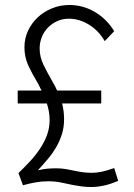

<svg xmlns="http://www.w3.org/2000/svg" viewBox="-20 -735 537 770"><path d="M51 -372H147Q142 -380 138 -389Q134 -398 129 -406Q109 -439 93.5 -472.5Q78 -506 78 -545Q78 -582 93 -613Q108 -644 132.5 -666.5Q157 -689 189.5 -702Q222 -715 258 -715Q313 -715 360.5 -687Q408 -659 438 -610L400 -570Q376 -612 337 -636Q298 -660 256 -660Q231 -660 210 -650.5Q189 -641 173 -625Q157 -609 148 -587Q139 -565 139 -541Q139 -507 154 -476Q169 -445 188 -412Q201 -391 209 -372H386V-320H229Q237 -290 237 -257Q237 -225 228.5 -197.5Q220 -170 205.5 -145Q191 -120 172 -97.5Q153 -75 132 -52Q152 -57 170 -58.5Q188 -60 205 -60Q228 -60 246.5 -56.5Q265 -53 285 -49Q299 -46 314.5 -44Q330 -42 348 -42Q368 -42 389 -46.5Q410 -51 438 -61L454 -10Q399 15 345 15Q324 15 307 12.5Q290 10 273 7Q248 2 225 -3Q202 -8 173 -8Q147 -8 122 -3.5Q97 1 72 8L54 -41Q76 -62 98.5 -86Q121 -110 139 -136.5Q157 -163 168 -192Q179 -221 179 -254Q179 -272 176 -288Q173 -304 168 -320H51Z"/></svg>

Font: Rising Sun Light
Style: Regular
Weight: 300
Designer: Matt McInerney, Pablo Impallari, Rodrigo Fuenzalida (Raleway font), Stephen Hutchings (Greek), Cristiano Sobral (main ch
Foundry: The Rising Sun Project Authors
Version: Version 4.327; ttfautohint (v1.8.4.7-5d5b-dirty)